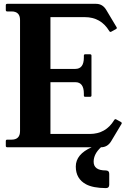

<svg xmlns="http://www.w3.org/2000/svg" viewBox="-20 -757 651 987"><path d="M451.2 0H17.1Q9.8 0 9.8 -7.3V-31.7Q9.8 -39.1 17.1 -39.1H39.1Q83 -39.1 83 -83V-654.3Q83 -698.2 39.1 -698.2H17.1Q9.8 -698.2 9.8 -705.6V-730Q9.8 -737.3 17.1 -737.3H473.6Q507.3 -737.3 525.9 -706.5L579.6 -616.7Q580.6 -615.2 580.6 -613.3Q580.6 -609.9 576.2 -607.4L551.3 -593.8Q549.3 -592.8 547.9 -592.8Q544.4 -592.8 541.5 -597.7Q498.5 -668.9 416 -668.9H239.3V-402.8H367.2Q411.1 -402.8 411.1 -461.4V-471.2Q411.1 -478 418 -478H442.4Q450.2 -478 450.2 -471.2V-266.1Q450.2 -259.3 442.4 -259.3H418Q411.1 -259.3 411.1 -266.1V-275.9Q411.1 -334.5 367.2 -334.5H239.3V-68.4H441.4Q523.9 -68.4 566.9 -139.6Q569.8 -144.5 573.2 -144.5Q574.7 -144.5 576.7 -143.6L601.6 -129.9Q606 -127.4 606 -124Q606 -122.1 605 -120.6L551.3 -30.8Q532.7 0 499 0Q461.4 34.7 461.4 74.2Q461.4 119.1 522.9 119.1Q541.5 119.1 541.5 136.2V192.9Q541.5 210 524.4 210Q458 209.5 422.4 190.4Q369.6 162.1 369.6 99.1Q369.6 36.1 451.2 0Z"/></svg>

Font: Simply Serif
Style: Bold
Weight: 700
Designer: Wojciech Kalinowski "wmk69" (wmk69@o2.pl)
Foundry: Wojciech Kalinowski "wmk69" (wmk69@o2.pl)
Version: Version 1.0.0; 2022-02-18